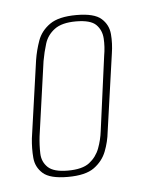

<svg xmlns="http://www.w3.org/2000/svg" viewBox="-35 -603 273 366"><g transform="rotate(-5 102.0 -420.0)"><path d="M81 -267Q47 -267 33.5 -279Q20 -291 18.5 -309Q17 -327 19 -346L40 -494Q43 -513 49.5 -531Q56 -549 73 -561Q90 -573 124 -573Q158 -573 171.5 -561Q185 -549 186.5 -531Q188 -513 185 -494L164 -346Q162 -327 155 -309Q148 -291 131.5 -279Q115 -267 81 -267ZM82 -279Q110 -279 123.5 -289.5Q137 -300 143 -316Q149 -332 151 -349L170 -491Q173 -508 172 -524Q171 -540 160.5 -550.5Q150 -561 122 -561Q95 -561 81 -550.5Q67 -540 62 -524Q57 -508 54 -491L34 -349Q32 -332 32.5 -316Q33 -300 44 -289.5Q55 -279 82 -279Z"/></g></svg>

Font: Alumni Sans Thin Thin
Style: Italic
Weight: 250
Italic angle: -8°
Version: Version 1.016